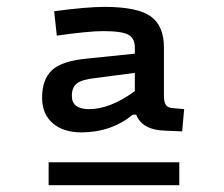

<svg xmlns="http://www.w3.org/2000/svg" viewBox="-20 -712 654 561"><path d="M459 -431.2Q459 -413.1 465.1 -404.8Q471.2 -396.5 486.8 -396L518.1 -393.1L512.2 -328.1L464.8 -330.1Q395.5 -331.5 377.9 -377H368.2Q304.7 -325.2 217.8 -325.2Q165.5 -325.2 134.3 -351.8Q103 -378.4 103 -426.8Q103 -480 132.1 -507.1Q161.1 -534.2 235.8 -541L374 -555.2V-573.2Q374 -600.1 355 -610.6Q335.9 -621.1 280.8 -621.1Q239.3 -621.1 146 -607.9L138.2 -679.2Q233.4 -691.9 285.2 -691.9Q381.3 -691.9 420.2 -664.3Q459 -636.7 459 -573.2ZM240.2 -393.1Q301.8 -393.1 374 -445.8V-499L257.8 -483.9Q218.3 -479.5 204.1 -467.8Q189.9 -456.1 189.9 -432.1Q189.9 -393.1 240.2 -393.1ZM122.1 -237.8H503.9V-170.9H122.1Z"/></svg>

Font: IntelOne Mono Medium
Style: Regular
Weight: 500
Designer: Fred Shallcrass
Foundry: Frere-Jones Type LLC
Version: Version 1.200;hotconv 1.1.0;makeotfexe 2.6.0;FJTRelease1.2